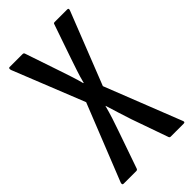

<svg xmlns="http://www.w3.org/2000/svg" viewBox="-208 -713 771 771"><g transform="rotate(-45 177.5 -327.5)"><path d="M7 0Q-2 0 2 -12L132 -338L10 -643Q7 -655 14 -655H88Q94 -655 96 -650L144 -508Q153 -481 162 -454Q171 -427 178 -400H180Q187 -428 196 -454.5Q205 -481 214 -508L263 -650Q264 -655 270 -655H342Q351 -655 346 -643L225 -336L353 -11Q358 0 348 0H274Q269 0 267 -5L212 -161Q203 -189 194 -217Q185 -245 177 -272H176Q169 -245 160 -217Q151 -189 141 -161L87 -6Q85 0 79 0Z"/></g></svg>

Font: Sofia Sans Extra Condensed Medium
Style: Regular
Weight: 500
Version: Version 4.100